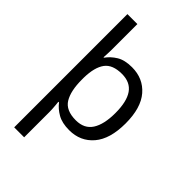

<svg xmlns="http://www.w3.org/2000/svg" viewBox="-292 -859 1199 1199"><g transform="rotate(45 307.5 -260.0)"><path d="M560 -269Q560 -132 499.5 -61Q439 10 340 10Q277 10 237 -13Q197 -36 173 -68H167Q168 -61 169.5 -45Q171 -29 172 -12Q173 5 173 16V240H85V-760H173V-536Q173 -522 172 -499.5Q171 -477 170 -464H174Q198 -498 237 -522Q276 -546 340 -546Q439 -546 499.5 -476Q560 -406 560 -269ZM469 -270Q469 -371 434 -421.5Q399 -472 325 -472Q243 -472 209 -426Q175 -380 173 -288V-269Q173 -170 205.5 -116.5Q238 -63 326 -63Q400 -63 434.5 -116.5Q469 -170 469 -270Z"/></g></svg>

Font: Noto Sans Takri
Style: Regular
Weight: 400
Designer: Monotype Design Team
Foundry: Monotype Imaging Inc.
Version: Version 2.003; ttfautohint (v1.8.4.7-5d5b)